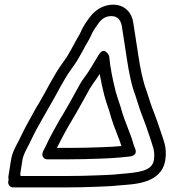

<svg xmlns="http://www.w3.org/2000/svg" viewBox="-20 -720 764 840"><path d="M186.6 -23 280.6 -23C323.3 -23 377 -24.2 420.3 -26L464.6 -28C491.6 -29.3 520.5 -32.3 545.5 -35.2C545.5 -35.2 587.1 -36.2 569.8 -73.3C564.8 -84 560.6 -101.9 555.1 -118.2C547.7 -139.8 520.6 -206.7 515.6 -224.8C506.6 -259 495.4 -286.6 485.8 -320.7C473.1 -372.1 462.4 -421.9 457.5 -475.1C457.5 -475.1 437.1 -521.7 411.2 -479.3C389.3 -443.6 371 -409.5 349.1 -381.1C343.1 -373.4 336.4 -363.4 330.7 -353.3C307.9 -312.5 276.2 -253.7 253.9 -217C238.7 -194.7 216.4 -150.1 206.2 -133C194.8 -114 178.7 -75.9 171 -62.8C168.6 -58.7 166.6 -54.3 165.6 -48C163.4 -34.4 173 -23 186.6 -23ZM229.2 -73C248.4 -112.6 275.1 -161.8 295.8 -195.7C320.3 -236 350.4 -292 373.5 -333.4C378.9 -341.2 383.6 -348.3 388.5 -356.2C398.1 -368.8 406.9 -381.7 416.1 -396.4C421.5 -365.1 429 -332.4 436.7 -301.3C447.4 -262.9 458.2 -237 466.5 -205.2C475.8 -171.6 503.1 -109.4 511.4 -81C498.9 -79.8 483.1 -78.6 470.2 -78L425.9 -76C383.7 -74.2 330.3 -73 288.6 -73ZM78.2 -20C81.6 -41.9 94.7 -64.9 106.4 -87.5C115.7 -105.4 133.7 -144.3 142.1 -158.3C155.7 -182.6 181.7 -229.4 193.3 -249C226.1 -304 258.1 -371.1 290.7 -415.9C301.2 -430.9 311.9 -444.5 322.8 -464C332.4 -482 338 -488.8 348.4 -509.9C358 -528.6 367.6 -540.6 378.7 -565.5C386 -583.3 397.7 -600 410.7 -617.8C423.8 -636.4 441.5 -650 468.4 -649.5C494.5 -649 507.6 -632.2 512.6 -608.2C519.5 -559.2 528.2 -512.5 535.2 -461.8C543.2 -408.3 555 -346.5 573.3 -299.4C586 -261.9 589.5 -244.4 606.2 -202.9C615.5 -178.8 621.9 -161 625.3 -150.1L635.5 -120.2C646.8 -82.4 659.7 -61.1 653.2 -20C645.4 29 588.1 34.3 505 41.1C487.5 43.2 472.6 44.4 456.8 45L410.5 47C366.9 48.9 312.3 50 269.1 50H69.9C69.9 45.4 68.8 42 68.5 41.1ZM28.2 -20 16.6 53C16.5 53.9 16.1 60.3 17.7 64.9L16.1 75C14.4 85.7 22 100 37.2 100H261.2C305.2 100 360.2 98.9 404.7 97L451 95C467.8 94.3 483.5 93 502.1 90.9C563.7 85.8 686.5 85.5 703.2 -20C712.1 -76.6 693.2 -110.6 684 -141.8L673.7 -171.9C670 -183.7 663.5 -201.9 653.9 -227.1C637.6 -267.2 635 -282.2 621.2 -322.6C604.4 -365.7 593.1 -424.2 585.4 -476.2C578.2 -527.8 569.3 -576 562.6 -623.2C557.3 -660.9 528.8 -698.5 477.3 -699.5C428.6 -700.5 391.5 -671.5 370.9 -642.2C358.3 -624.9 343.5 -604.9 332.4 -578.4C325 -562 316.3 -550.7 303.7 -526.1C295.1 -508.7 290.3 -503.1 279 -482C271.6 -468.6 262.6 -457 250.8 -440.1C214 -389.3 181.8 -321.3 151 -269.6C136.5 -247.3 111.7 -200.3 99.1 -177.7C88.3 -159.3 70.2 -120.1 62 -104.5C51.6 -84.3 33.7 -54.9 28.2 -20Z"/></svg>

Font: Tape
Style: Regular
Weight: 500
Foundry: Cannot Into Space Fonts
Version: Version 0.97